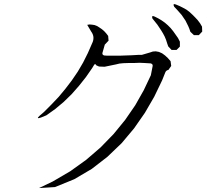

<svg xmlns="http://www.w3.org/2000/svg" viewBox="-20 -908 1040 949"><path d="M172.9 21.5 240.2 -10.7 327.1 -61.5 406.2 -118.2 477.5 -179.7 542 -246.1 598.6 -315.4 648.4 -387.7 690.4 -461.9 725.6 -536.1 734.4 -581.1Q736.3 -591.8 724.6 -594.7L709 -595.7L691.4 -596.7L669.9 -597.7L645.5 -596.7H620.1L589.8 -595.7L570.3 -593.8L553.7 -589.8L497.1 -578.1L469.7 -579.1L456.1 -585Q450.2 -596.7 444.3 -585.9L435.5 -571.3L404.3 -526.4L370.1 -483.4L334 -442.4L294.9 -404.3L252.9 -369.1L209 -337.9L182.6 -327.1Q155.3 -317.4 176.8 -336.9L196.3 -353.5L234.4 -391.6L270.5 -429.7L303.7 -469.7L335 -510.7L364.3 -553.7L390.6 -598.6L414.1 -645.5L438.5 -701.2Q448.2 -728.5 430.7 -752L411.1 -785.2L422.9 -787.1L434.6 -786.1L447.3 -784.2L460 -779.3L470.7 -772.5L482.4 -764.6L494.1 -754.9L504.9 -743.2L514.6 -730.5L516.6 -707L498 -687.5L486.3 -646.5Q484.4 -636.7 495.1 -633.8L509.8 -632.8H527.3H547.9H572.3L599.6 -633.8L629.9 -634.8L662.1 -636.7H680.7L720.7 -648.4L735.4 -653.3L750 -654.3L765.6 -651.4L781.2 -644.5L795.9 -633.8L809.6 -621.1L823.2 -605.5L826.2 -582L812.5 -562.5Q800.8 -560.5 796.9 -549.8L781.2 -510.7L742.2 -429.7L696.3 -350.6L642.6 -273.4L581.1 -200.2L510.7 -132.8L433.6 -73.2L347.7 -22.5L252 16.6ZM800.8 -710.9 793.9 -727.5 786.1 -742.2 777.3 -756.8 757.8 -786.1 733.4 -816.4Q727.5 -834 744.1 -826.2L761.7 -817.4L778.3 -807.6L794.9 -795.9L809.6 -783.2L823.2 -769.5L835.9 -753.9L847.7 -737.3L859.4 -720.7L869.1 -702.1V-677.7L852.5 -661.1H828.1L811.5 -678.7L805.7 -695.3ZM910.2 -779.3 896.5 -806.6 877.9 -834 855.5 -859.4 840.8 -875Q832 -892.6 849.6 -885.7L868.2 -877.9L885.7 -869.1L901.4 -860.4L917 -848.6L930.7 -835.9L944.3 -822.3L957 -808.6L968.8 -793L978.5 -776.4L979.5 -752L962.9 -734.4H938.5L920.9 -751L916 -765.6Z"/></svg>

Font: B2 Hana
Style: Regular
Weight: 500
Version: 2020-08-05; (max)